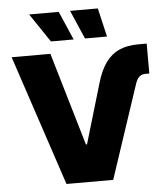

<svg xmlns="http://www.w3.org/2000/svg" viewBox="-61 -983 896 1036"><g transform="rotate(-5 387.5 -464.5)"><path d="M708 -716.8H753.9V-554.7H733.4Q712.9 -554.7 700 -543.5Q687 -532.2 678.7 -507.8L509.8 0H256.8L21.5 -707H231.4L379.9 -203.1H385.7L482.4 -529.3Q502 -596.2 532.2 -637.5Q562.5 -678.7 605.5 -697.8Q648.4 -716.8 708 -716.8ZM135.7 -928.7H295.9L363.3 -773.4H240.2ZM357.4 -928.7H507.8L543.9 -773.4H424.8Z"/></g></svg>

Font: Pretendard Std Black
Style: Regular
Weight: 900
Designer: Base glyphs from Inter by Rasmus Andersson; Hangeul glyphs from Noto Sans CJK(Source Han Sans) by Jang Soo-young and Kan
Foundry: Kil Hyung-jin
Version: Version 1.309